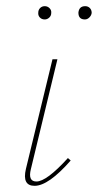

<svg xmlns="http://www.w3.org/2000/svg" viewBox="-20 -599 317 622"><path d="M125 -536Q115 -536 109 -542.5Q103 -549 104 -558Q104 -567 110 -573Q116 -579 125 -579Q134 -579 140.5 -572.5Q147 -566 146 -557Q146 -548 139.5 -542Q133 -536 125 -536ZM255 -536Q234 -536 234 -558Q236 -579 256 -579Q265 -579 271 -573Q277 -567 277 -557Q276 -549 269.5 -542.5Q263 -536 255 -536ZM92 3Q51 3 64 -52L150 -407H166L80 -51Q70 -11 98 -11Q131 -11 200 -87L209 -79Q137 3 92 3Z"/></svg>

Font: EauTestText Thin
Style: Italic
Weight: 250
Italic angle: -12°
Designer: Christian Thalmann (Catharsis Fonts)
Version: Version 0.001;PS 000.001;hotconv 1.0.88;makeotf.lib2.5.64775